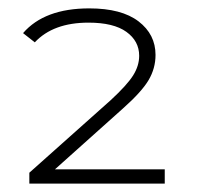

<svg xmlns="http://www.w3.org/2000/svg" viewBox="-20 -765 470 458"><path d="M373 -361V-327H50V-353L244 -526Q283 -562 297.5 -585Q312 -608 312 -632Q312 -667 281.5 -689Q251 -711 191 -711Q107 -711 63 -664L35 -686Q86 -745 193 -745Q270 -745 310.5 -714Q351 -683 351 -634Q351 -602 334.5 -574Q318 -546 273 -506L111 -361Z"/></svg>

Font: Montserrat Atlas Light
Style: Regular
Weight: 300
Designer: Julieta Ulanovsky
Foundry: Julieta Ulanovsky
Version: Version 7.200